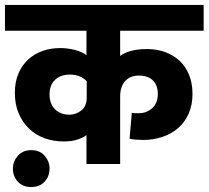

<svg xmlns="http://www.w3.org/2000/svg" viewBox="-30 -662 842 775"><path d="M22 18Q22 -10 42 -33Q62 -56 96 -56Q131 -56 150.5 -33Q170 -10 170 18Q170 50 150 71.5Q130 93 96 93Q62 93 42 71.5Q22 50 22 18ZM320 -334Q312 -344 294 -352.5Q276 -361 253 -361Q215 -361 192.5 -340Q170 -319 170 -281Q170 -242 192.5 -220.5Q215 -199 250 -199Q276 -199 298 -216Q320 -233 320 -268ZM455 0H319V-117Q311 -109 286.5 -100Q262 -91 227 -91Q186 -91 150 -104Q114 -117 87.5 -142.5Q61 -168 45.5 -204Q30 -240 30 -287Q30 -332 44.5 -365.5Q59 -399 84 -422Q109 -445 142 -456.5Q175 -468 213 -468Q242 -468 272 -460.5Q302 -453 319 -439V-538H-10V-642H792V-538H455V-436Q471 -449 498.5 -456.5Q526 -464 564 -464Q604 -464 637.5 -451.5Q671 -439 695.5 -416Q720 -393 733.5 -359Q747 -325 747 -283Q747 -237 731 -202Q715 -167 688 -144Q661 -121 624.5 -109Q588 -97 546 -97Q535 -97 518 -98.5Q501 -100 493 -102L502 -207Q510 -205 515.5 -205Q521 -205 531 -205Q561 -205 584 -225Q607 -245 607 -283Q607 -318 587 -337.5Q567 -357 530 -357Q496 -357 475.5 -335Q455 -313 455 -271Z"/></svg>

Font: Ek Mukta ExtraBold
Style: Regular
Weight: 800
Designer: Girish Dalvi and Yashodeep Gholap
Foundry: Ek Type
Version: Version 2.538;PS 1.002;hotconv 16.6.51;makeotf.lib2.5.65220;